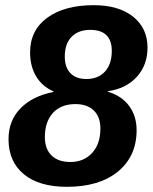

<svg xmlns="http://www.w3.org/2000/svg" viewBox="-20 -718 596 748"><path d="M345.2 -697.8Q442.4 -697.8 498.5 -653.1Q554.7 -608.4 554.7 -532.7Q554.7 -464.4 512.9 -418.5Q471.2 -372.6 400.4 -362.8L399.9 -360.8Q454.1 -344.7 483.2 -305.2Q512.2 -265.6 512.2 -210.9Q512.2 -109.4 439.7 -49.8Q367.2 9.8 240.7 9.8Q132.3 9.8 72.8 -39.3Q13.2 -88.4 13.2 -175.8Q13.2 -247.6 59.3 -295.4Q105.5 -343.3 188.5 -359.9V-361.8Q143.6 -381.8 120.4 -421.1Q97.2 -460.4 97.2 -513.7Q97.2 -600.1 164.1 -648.9Q231 -697.8 345.2 -697.8ZM316.4 -410.2Q362.3 -410.2 388.9 -439.2Q415.5 -468.3 415.5 -519.5Q415.5 -601.6 331.5 -601.6Q285.2 -601.6 258.8 -574.5Q232.4 -547.4 232.4 -498Q232.4 -455.6 254.4 -432.9Q276.4 -410.2 316.4 -410.2ZM273.9 -312.5Q217.3 -312.5 186 -277.8Q154.8 -243.2 154.8 -184.1Q154.8 -137.7 180.9 -112.3Q207 -86.9 253.9 -86.9Q306.6 -86.9 338.9 -122.1Q371.1 -157.2 371.1 -216.8Q371.1 -263.2 345.2 -287.8Q319.3 -312.5 273.9 -312.5Z"/></svg>

Font: Liberation Sans
Style: Bold Italic
Weight: 700
Italic angle: -12°
Designer: Steve Matteson
Foundry: Ascender Corporation
Version: Version 2.1.5